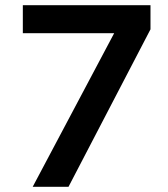

<svg xmlns="http://www.w3.org/2000/svg" viewBox="-20 -720 649 740"><path d="M420 -592 106 0H244L560 -607V-700H68V-592Z"/></svg>

Font: Mission Medium
Style: Regular
Weight: 500
Version: Version 1.000;FEAKit 1.0